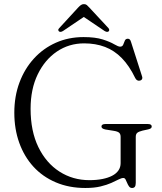

<svg xmlns="http://www.w3.org/2000/svg" viewBox="-20 -895 788 932"><path d="M639 -7.5Q639 6 634.5 11.8Q630 17.5 621 17.5Q612 17.5 606.5 10Q601 2.5 597.2 -7Q593.5 -16.5 589.5 -23.8Q585.5 -31 579 -31Q569.5 -31 555.5 -23.8Q541.5 -16.5 520.2 -7Q499 2.5 468.2 10Q437.5 17.5 394.5 17.5Q315 17.5 251 -9.8Q187 -37 142.2 -86Q97.5 -135 73.5 -201.8Q49.5 -268.5 49.5 -348Q49.5 -427.5 74.5 -494.5Q99.5 -561.5 144.8 -611Q190 -660.5 251.5 -687.8Q313 -715 385.5 -715Q442.5 -715 478.5 -703.5Q514.5 -692 534.2 -680.2Q554 -668.5 563 -668.5Q574 -668.5 578 -678Q582 -687.5 585.8 -697.2Q589.5 -707 600.5 -707Q606 -707 609.8 -703.5Q613.5 -700 616 -691.5L669.5 -524.5Q672.5 -516 669 -510.2Q665.5 -504.5 657 -503.5Q650.5 -502.5 645.2 -505.8Q640 -509 636.5 -516Q607.5 -576 571.2 -613Q535 -650 489.8 -667.2Q444.5 -684.5 388.5 -684.5Q315 -684.5 256.2 -644.8Q197.5 -605 163 -533.8Q128.5 -462.5 128.5 -367Q128.5 -258.5 166.2 -181Q204 -103.5 268.8 -62Q333.5 -20.5 414 -20.5Q448.5 -20.5 476.5 -26Q504.5 -31.5 524.2 -41.8Q544 -52 554.8 -67.5Q565.5 -83 565.5 -103V-230.5Q565.5 -244 558.5 -250.5Q551.5 -257 532 -260L491.5 -266.5Q482 -268.5 477.2 -272Q472.5 -275.5 472.5 -281Q472.5 -287 477.5 -290Q482.5 -293 492 -293H697Q707 -293 711.8 -290Q716.5 -287 716.5 -281Q716.5 -276 713 -272.8Q709.5 -269.5 699.5 -267L672 -261Q653.5 -256.5 646.2 -250.2Q639 -244 639 -230.5ZM397.5 -820H376L487 -745Q500 -737 507 -742.5Q510 -744.5 510.2 -749.2Q510.5 -754 506 -759L414 -858Q407 -866 401.5 -870.5Q396 -875 387.5 -875Q379 -875 372.8 -870.5Q366.5 -866 359 -858L268 -759Q262.5 -754 263 -749.2Q263.5 -744.5 266.5 -742.5Q274 -737 286.5 -745Z"/></svg>

Font: Fraunces Light
Style: Regular
Weight: 300
Version: Version 1.000;[b76b70a41]